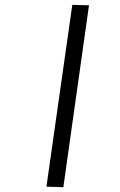

<svg xmlns="http://www.w3.org/2000/svg" viewBox="-20 -719 497 794"><path d="M242 55 172 53 279 -699 348 -697Z"/></svg>

Font: Playball
Style: Regular
Weight: 400
Designer: Robert E. Leuschke
Foundry: Robert E. Leuschke
Version: Version 1.010